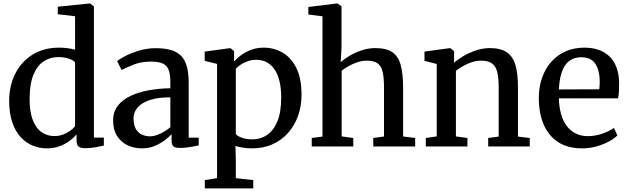

<svg xmlns="http://www.w3.org/2000/svg" viewBox="-20 -839 3598 1100"><path d="M248.5 11Q205.5 11 166.2 -5.2Q127 -21.5 97 -55Q67 -88.5 49.8 -140Q32.5 -191.5 32.5 -261.5Q32.5 -346 66.5 -415Q100.5 -484 164.8 -525Q229 -566 319 -566Q344.5 -566 367.8 -562.8Q391 -559.5 410 -554.5V-746L311 -757.5V-800.5L491.5 -819H496L518 -802.5V-50.5H575V-5Q555 -0.5 526.8 4.8Q498.5 10 469 10Q444.5 10 431.5 1.8Q418.5 -6.5 418.5 -37V-69.5Q402 -49 376.8 -30.5Q351.5 -12 319 -0.5Q286.5 11 248.5 11ZM290.5 -59.5Q318 -59.5 341.5 -68.2Q365 -77 382.8 -90.2Q400.5 -103.5 410 -116V-481.5Q402 -493.5 374.5 -502.8Q347 -512 314.5 -512Q267.5 -512 230.8 -488Q194 -464 172.2 -412.2Q150.5 -360.5 149.5 -276.5Q149 -199 168 -151Q187 -103 219.2 -81.2Q251.5 -59.5 290.5 -59.5Z M793.5 11Q749 11 711.5 -6.5Q674 -24 651 -59.5Q628 -95 628 -149Q628 -198.5 655.2 -233.5Q682.5 -268.5 729 -290Q775.5 -311.5 834 -322Q892.5 -332.5 956 -333.5V-369Q956 -412.5 946.5 -438Q937 -463.5 913.2 -474.8Q889.5 -486 845 -486Q787.5 -486 744.2 -468.2Q701 -450.5 676.5 -438L651 -489Q662 -499 695 -516.5Q728 -534 774.8 -548.5Q821.5 -563 873.5 -563Q943 -563 984.2 -542.8Q1025.5 -522.5 1043.2 -479.2Q1061 -436 1061 -367.5V-50.5L1118.5 -50V-6.5Q1107.5 -3.5 1089.2 0Q1071 3.5 1050.5 6Q1030 8.5 1012.5 8.5Q985.5 8.5 974.2 0.2Q963 -8 963 -37.5V-70Q950.5 -56.5 926.5 -37.5Q902.5 -18.5 868.8 -3.8Q835 11 793.5 11ZM839.5 -58Q866 -58 898.5 -73.2Q931 -88.5 956 -110.5V-281.5Q884 -281.5 837.2 -265.5Q790.5 -249.5 767.8 -222.5Q745 -195.5 745 -161Q745 -125 757.2 -102.2Q769.5 -79.5 791 -68.8Q812.5 -58 839.5 -58Z M1153.5 240.5V193L1223.5 181.5V-473L1152.5 -490.5V-543.5L1296.5 -563H1300.5L1321 -546V-487Q1336.5 -504.5 1361 -522.8Q1385.5 -541 1418.5 -553.5Q1451.5 -566 1491 -566Q1548.5 -566 1598 -538Q1647.5 -510 1677.5 -450.2Q1707.5 -390.5 1707.5 -295.5Q1707.5 -232 1688 -176.5Q1668.5 -121 1631.5 -78.8Q1594.5 -36.5 1542 -12.8Q1489.5 11 1423.5 11Q1399 11 1372.2 7Q1345.5 3 1329 -3L1331 80V181.5L1431 193V240.5ZM1426 -40.5Q1472.5 -40.5 1509.8 -65.5Q1547 -90.5 1569 -143.2Q1591 -196 1591 -280.5Q1591 -338 1580 -379Q1569 -420 1549.5 -446Q1530 -472 1504.5 -484.2Q1479 -496.5 1449.5 -496.5Q1422.5 -496.5 1399.2 -488.2Q1376 -480 1358.5 -468.2Q1341 -456.5 1331 -445.5V-71Q1338.5 -60 1365 -50.2Q1391.5 -40.5 1426 -40.5Z M1827.5 -56.5V-745.5L1746.5 -756V-799L1910 -819H1913.5L1936.5 -803.5V-567L1932 -482.5Q1950 -499.5 1981.2 -518.5Q2012.5 -537.5 2051.5 -550.5Q2090.5 -563.5 2130.5 -563.5Q2193.5 -563.5 2228 -539.8Q2262.5 -516 2276 -465.5Q2289.5 -415 2289.5 -336.5V-57L2358.5 -48.5V0H2118.5V-48.5L2180 -57V-337Q2180 -390 2173 -424.2Q2166 -458.5 2144.8 -475Q2123.5 -491.5 2081 -491.5Q2055.5 -491.5 2029.2 -483Q2003 -474.5 1979.2 -461.2Q1955.5 -448 1937.5 -434V-57.5L2004 -48.5V0H1766V-48.5Z M2482 -57.5V-472.5L2412 -490.5V-543.5L2556 -563H2560.5L2581.5 -546V-504.5L2581 -479Q2602 -498.5 2635.2 -518Q2668.5 -537.5 2707.8 -550.5Q2747 -563.5 2786 -563.5Q2848 -563.5 2883.2 -539.8Q2918.5 -516 2933 -466.2Q2947.5 -416.5 2947.5 -338V-56.5L3015 -48.5V0H2777V-48.5L2837 -56.5V-337Q2837 -390 2829.2 -424.2Q2821.5 -458.5 2799.5 -475Q2777.5 -491.5 2736 -491.5Q2709.5 -491.5 2683 -482.8Q2656.5 -474 2633 -460.5Q2609.5 -447 2592 -433.5V-57.5L2658 -48.5V0H2419.5V-48.5Z M3316 11Q3232 11 3176.8 -25.5Q3121.5 -62 3094.2 -127Q3067 -192 3067 -276.5Q3067 -342.5 3086.5 -396Q3106 -449.5 3140.8 -487.5Q3175.5 -525.5 3223 -545.8Q3270.5 -566 3327 -566Q3421 -566 3472.8 -514.8Q3524.5 -463.5 3527 -367.5Q3527 -337 3525.8 -314.5Q3524.5 -292 3520.5 -275.5H3182Q3183 -227.5 3193.8 -187.8Q3204.5 -148 3225.5 -119.2Q3246.5 -90.5 3277.2 -74.8Q3308 -59 3348.5 -59Q3390 -59 3432.2 -73.8Q3474.5 -88.5 3497.5 -106.5L3517 -63Q3499 -44.5 3467.5 -27.8Q3436 -11 3396.8 0Q3357.5 11 3316 11ZM3182 -326.5 3413.5 -327.5Q3414.5 -336.5 3415.2 -348.8Q3416 -361 3416 -371Q3416 -433 3391.8 -472Q3367.5 -511 3310 -511Q3283.5 -511 3261.2 -501.5Q3239 -492 3222 -470.5Q3205 -449 3194.8 -413.5Q3184.5 -378 3182 -326.5Z"/></svg>

Font: Merriweather 28pt Medium
Style: Regular
Weight: 500
Version: Version 2.100